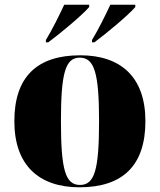

<svg xmlns="http://www.w3.org/2000/svg" viewBox="-20 -786 680 816"><path d="M175 -616V-606H185C234 -642 329 -721 359 -756V-766H253C232 -721 203 -662 175 -616ZM371 -616V-606H381C430 -642 525 -721 555 -756V-766H449C428 -721 399 -662 371 -616ZM318 10C502 10 598 -83 598 -271C598 -459 493 -551 321 -551C137 -551 41 -459 41 -271C41 -83 146 10 318 10ZM320 0C258 0 239 -64 239 -271C239 -476 258 -541 319 -541C381 -541 401 -476 401 -271C401 -64 382 0 320 0Z"/></svg>

Font: Noto Serif Display Black
Style: Regular
Weight: 900
Designer: Monotype Design Team
Foundry: Monotype Imaging Inc.
Version: Version 2.009